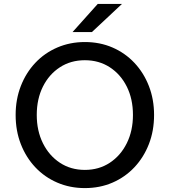

<svg xmlns="http://www.w3.org/2000/svg" viewBox="-20 -946 868 982"><path d="M414 16Q338 16 273 -12Q208 -40 160.5 -90.5Q113 -141 86.5 -209Q60 -277 60 -358Q60 -438 86.5 -506Q113 -574 160.5 -624.5Q208 -675 273 -703Q338 -731 414 -731Q491 -731 555.5 -703Q620 -675 667.5 -624.5Q715 -574 741.5 -506Q768 -438 768 -358Q768 -277 741.5 -209Q715 -141 667.5 -90.5Q620 -40 555.5 -12Q491 16 414 16ZM414 -77Q486 -77 541.5 -113.5Q597 -150 628.5 -213.5Q660 -277 660 -358Q660 -440 628.5 -503Q597 -566 541.5 -602Q486 -638 414 -638Q342 -638 286.5 -602Q231 -566 199.5 -503Q168 -440 168 -358Q168 -277 199.5 -213.5Q231 -150 286.5 -113.5Q342 -77 414 -77ZM604 -926 450 -782H351L480 -926Z"/></svg>

Font: Wix Madefor Text Medium
Style: Regular
Weight: 500
Designer: Dalton Maag Ltd
Foundry: Dalton Maag Ltd
Version: Version 3.100